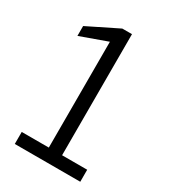

<svg xmlns="http://www.w3.org/2000/svg" viewBox="-182 -834 823 927"><g transform="rotate(30 229.5 -371.0)"><path d="M51 -67V0H416V-67H276V-742H222L52 -658V-603L202 -657V-67Z"/></g></svg>

Font: Cheyenne Sans Light
Style: Regular
Weight: 300
Designer: The Public Sans project authors (U.S. Web Design System), Libre Franklin designed by Pablo Impallari and Rodrigo Fuenzal
Foundry: The Cheyenne Sans Project Authors
Version: Version 2.007